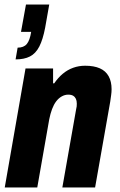

<svg xmlns="http://www.w3.org/2000/svg" viewBox="-20 -830 531 850"><path d="M1 0 93 -527H215V-461H220Q237 -486 258 -503.5Q279 -521 304 -530Q329 -539 357 -539Q396 -539 422 -527.5Q448 -516 461 -492.5Q474 -469 474 -435Q474 -422 472 -408.5Q470 -395 468 -380L401 0H256L317 -346Q319 -353 319.5 -359Q320 -365 320 -371Q320 -384 316 -392.5Q312 -401 304 -406Q296 -411 282 -411Q267 -411 253 -403Q239 -395 228.5 -381Q218 -367 210.5 -347Q203 -327 198 -302L145 0ZM49 -567 58 -619Q85 -619 98.5 -635Q112 -651 118 -689H73L95 -810H198L180 -708Q170 -655 154 -624Q138 -593 112.5 -580Q87 -567 49 -567Z"/></svg>

Font: Archivo Condensed ExtraBold
Style: Italic
Weight: 800
Width: 3
Italic angle: -10°
Designer: Hector Gatti
Foundry: Omnibus-Type
Version: Version 2.001